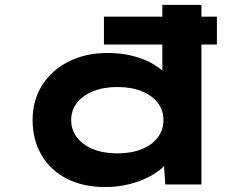

<svg xmlns="http://www.w3.org/2000/svg" viewBox="-20 -760 1024 791"><path d="M408.2 -576.6V-691.4H873.6V-576.6ZM413.1 10.6Q321.5 10.6 254.2 -24.4Q186.8 -59.4 150.5 -122Q114.3 -184.6 114.3 -265.3Q114.3 -346.4 153.3 -408.5Q192.4 -470.6 262.4 -506.2Q332.4 -541.7 423.6 -541.7Q478.8 -541.7 525.3 -530Q571.9 -518.2 606.9 -498.5Q641.9 -478.8 662.9 -454.9Q684 -431.1 687.5 -406.5L648.8 -397.6V-740H809.8V0H660.9L651.7 -141L683.8 -127.8Q680.9 -103.7 658.6 -79Q636.3 -54.4 599.1 -34.2Q561.9 -14 514.3 -1.7Q466.6 10.6 413.1 10.6ZM463 -128.1Q521.3 -128.1 564.1 -145.5Q606.9 -163 630.2 -194Q653.4 -225.1 653.4 -265.3Q653.4 -305.5 630.2 -336.1Q606.9 -366.6 564.1 -384.1Q521.3 -401.5 463 -401.5Q406.4 -401.5 363.6 -384.1Q320.7 -366.6 297 -336.1Q273.2 -305.5 273.2 -265.3Q273.2 -225.1 297 -194Q320.7 -163 363.6 -145.5Q406.4 -128.1 463 -128.1Z"/></svg>

Font: Lexend Zetta
Style: Regular
Weight: 400
Designer: Bonnie Shaver-Troup, Thomas Jockin
Foundry: Lexend
Version: Version 1.007